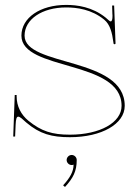

<svg xmlns="http://www.w3.org/2000/svg" viewBox="-20 -542 545 762"><path d="M244.5 93C244.5 104 254 113 264.5 113C267 113 269.5 112.5 271.5 111.5H272C272 138.5 258 163.5 230.5 193.5L238 200C270.5 164.5 284.5 137.5 284.5 93C284.5 82 275 73 264.5 73C253.5 73 244.5 82.5 244.5 93ZM242.5 -522.5C139.5 -522.5 65 -471.5 65 -400.5C65 -259.5 462.5 -305.5 462.5 -122C462.5 -55.5 376.5 -7.5 257.5 -7.5C187 -7.5 144 -21 92.5 -63C64 -86.5 46 -120 46 -159.5V-165H38.5L32.5 0H40L42 -47C43 -70.5 46 -79 52.5 -79C59.5 -79 71 -68 84 -56C138 -10 185.5 2.5 257.5 2.5C383.5 2.5 475 -50 475 -122C475 -318 77.5 -276 77.5 -400.5C77.5 -465.5 147 -512.5 242.5 -512.5C285 -512.5 343.5 -505 393.5 -464C417 -445 425 -412 430 -374L430.5 -370C430.5 -368 432 -366.5 434.5 -366.5C437 -366.5 438.5 -368 438.5 -370L433 -520H425C425.5 -500.5 426 -487.5 426 -487.5C426 -485 426.5 -482.5 426.5 -480C426.5 -464.5 424.5 -457 419 -457C415 -457 409.5 -464 399.5 -472C346 -515 286 -522.5 242.5 -522.5Z"/></svg>

Font: Znikomit
Style: Regular
Weight: 100
Designer: gluk
Foundry: gluk
Version: Version 0.55